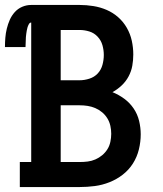

<svg xmlns="http://www.w3.org/2000/svg" viewBox="-39 -755 659 775"><path d="M41 0V-101H87V-664Q81 -664 77.5 -657.5Q74 -651 72 -644.5Q70 -638 69 -631.5Q68 -625 67 -618.5Q66 -612 65.5 -605Q65 -598 65 -591.5Q65 -585 64.5 -578.5Q64 -572 64 -565H-19Q-19 -584 -17.5 -602.5Q-16 -621 -11.5 -639.5Q-7 -658 0.5 -675Q8 -692 20.5 -706Q33 -720 50.5 -727.5Q68 -735 87 -735H282Q310 -735 338 -730.5Q366 -726 391.5 -715Q417 -704 438 -685.5Q459 -667 473 -642.5Q487 -618 493 -590.5Q499 -563 499 -535Q499 -512 495 -489.5Q491 -467 480 -446.5Q469 -426 452 -410Q435 -394 415 -383Q440 -373 462.5 -356.5Q485 -340 500.5 -317Q516 -294 522.5 -267Q529 -240 529 -213Q529 -182 521.5 -151.5Q514 -121 497.5 -95Q481 -69 456.5 -50Q432 -31 403 -19.5Q374 -8 343.5 -4Q313 0 282 0ZM206 -431H282Q302 -431 322 -437.5Q342 -444 355.5 -458.5Q369 -473 374.5 -493Q380 -513 380 -533Q380 -553 374.5 -572.5Q369 -592 355 -607Q341 -622 321.5 -628Q302 -634 282 -634H206ZM206 -101H282Q299 -101 315 -103Q331 -105 346 -111.5Q361 -118 373.5 -128.5Q386 -139 394.5 -152.5Q403 -166 406.5 -182.5Q410 -199 410 -215Q410 -231 406.5 -247Q403 -263 394.5 -277Q386 -291 373.5 -301.5Q361 -312 346 -318.5Q331 -325 315 -327.5Q299 -330 282 -330H206Z"/></svg>

Font: Iosevka Curly Slab Extended
Style: Bold
Weight: 700
Width: 7
Monospace: yes
Designer: Belleve Invis
Foundry: Belleve Invis
Version: Version 11.1.0; ttfautohint (v1.8.3)